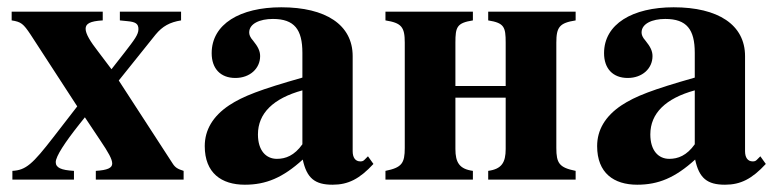

<svg xmlns="http://www.w3.org/2000/svg" viewBox="-20 -493 2134 527"><path d="M484 -24C468 -29 461 -33 454 -44L306 -272L407 -398C426 -421 446 -432 477 -437V-461H309V-437L329 -435C352 -433 360 -428 360 -413C360 -398 349 -384 322 -349L286 -303L249 -352C228 -379 215 -400 215 -414C215 -428 227 -435 262 -437V-461H12V-437C38 -433 44 -428 64 -398L192 -201L127 -117C69 -42 51 -26 14 -24V0H183V-24C147 -26 133 -33 133 -48C133 -64 159 -103 197 -151L213 -171L255 -108C278 -74 288 -56 288 -44C288 -32 275 -26 243 -24V0H484Z M810 -97C788 -66 764 -57 740 -57C710 -57 688 -80 688 -124C688 -182 730 -223 810 -245ZM990 -64 980 -54C977 -51 974 -50 969 -50C955 -50 948 -61 948 -78V-339C948 -425 874 -473 752 -473C639 -473 561 -427 561 -347C561 -305 585 -279 626 -279C666 -279 694 -305 694 -339C694 -353 688 -365 675 -381C666 -391 664 -398 664 -404C664 -428 693 -441 729 -441C788 -441 810 -412 810 -348V-280C694 -247 647 -229 609 -204C564 -174 542 -136 542 -92C542 -18 588 14 652 14C710 14 756 -5 811 -55C822 -4 844 14 893 14C936 14 967 -2 1005 -43Z M1368 -84C1368 -47 1357 -29 1320 -24V0H1560V-24C1515 -33 1507 -45 1507 -87V-376C1507 -419 1516 -430 1560 -437V-461H1320V-437C1364 -430 1368 -419 1368 -376V-257H1230V-376C1230 -419 1234 -430 1278 -437V-461H1038V-437C1082 -430 1091 -419 1091 -376V-87C1091 -45 1083 -33 1038 -24V0H1278V-24C1241 -29 1230 -47 1230 -84V-225H1368Z M1887 -97C1865 -66 1841 -57 1817 -57C1787 -57 1765 -80 1765 -124C1765 -182 1807 -223 1887 -245ZM2067 -64 2057 -54C2054 -51 2051 -50 2046 -50C2032 -50 2025 -61 2025 -78V-339C2025 -425 1951 -473 1829 -473C1716 -473 1638 -427 1638 -347C1638 -305 1662 -279 1703 -279C1743 -279 1771 -305 1771 -339C1771 -353 1765 -365 1752 -381C1743 -391 1741 -398 1741 -404C1741 -428 1770 -441 1806 -441C1865 -441 1887 -412 1887 -348V-280C1771 -247 1724 -229 1686 -204C1641 -174 1619 -136 1619 -92C1619 -18 1665 14 1729 14C1787 14 1833 -5 1888 -55C1899 -4 1921 14 1970 14C2013 14 2044 -2 2082 -43Z"/></svg>

Font: XITS Math
Style: Bold
Weight: 700
Designer: MicroPress Inc., with final additions and corrections provided by Coen Hoffman, Elsevier (retired)
Version: Version 1.302